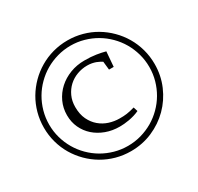

<svg xmlns="http://www.w3.org/2000/svg" viewBox="-153 -878 1108 1076"><g transform="rotate(-30 401.5 -340.0)"><path d="M79.6 -339.8Q79.6 -295.4 91.3 -254.2Q103 -212.9 124 -177Q145 -141.1 174.8 -111.3Q204.6 -81.5 240.5 -60.5Q276.4 -39.6 317.9 -27.8Q359.4 -16.1 403.8 -16.1Q448.2 -16.1 489.5 -27.8Q530.8 -39.6 566.7 -60.5Q602.5 -81.5 632.3 -111.3Q662.1 -141.1 683.1 -177Q704.1 -212.9 715.8 -254.2Q727.5 -295.4 727.5 -339.8Q727.5 -384.3 715.8 -425.8Q704.1 -467.3 683.1 -503.2Q662.1 -539.1 632.3 -568.8Q602.5 -598.6 566.7 -619.6Q530.8 -640.6 489.5 -652.3Q448.2 -664.1 403.8 -664.1Q359.4 -664.1 317.9 -652.3Q276.4 -640.6 240.5 -619.6Q204.6 -598.6 174.8 -568.8Q145 -539.1 124 -503.2Q103 -467.3 91.3 -425.8Q79.6 -384.3 79.6 -339.8ZM45.4 -339.8Q45.4 -389.2 58.1 -435.1Q70.8 -481 94.2 -520.8Q117.7 -560.5 150.4 -593.3Q183.1 -626 222.9 -649.4Q262.7 -672.9 308.3 -685.5Q354 -698.2 403.8 -698.2Q453.1 -698.2 499 -685.5Q544.9 -672.9 584.5 -649.4Q624 -626 656.7 -593.3Q689.5 -560.5 712.9 -520.8Q736.3 -481 749 -435.1Q761.7 -389.2 761.7 -339.8Q761.7 -265.6 733.6 -200.4Q705.6 -135.3 657 -86.7Q608.4 -38.1 543.2 -10Q478 18.1 403.8 18.1Q354.5 18.1 308.6 5.4Q262.7 -7.3 222.9 -30.8Q183.1 -54.2 150.4 -86.9Q117.7 -119.6 94.2 -159.2Q70.8 -198.7 58.1 -244.6Q45.4 -290.5 45.4 -339.8ZM428.7 -521Q395 -521 363.5 -509.3Q332 -497.6 308.1 -475.6Q284.2 -453.6 269.8 -422.4Q255.4 -391.1 255.4 -352.5Q255.4 -305.7 271.7 -271.7Q288.1 -237.8 314.2 -215.8Q340.3 -193.8 373 -183.3Q405.8 -172.9 438.5 -172.9Q451.7 -172.9 463.1 -173.3Q474.6 -173.8 485.8 -175.3Q497.1 -176.8 509.5 -179.7Q522 -182.6 537.6 -187L546.4 -159.2Q530.8 -151.9 513.4 -146.7Q496.1 -141.6 478.8 -138.4Q461.4 -135.3 445.6 -134Q429.7 -132.8 417.5 -132.8Q370.1 -132.8 329.1 -147.9Q288.1 -163.1 257.6 -189.9Q227.1 -216.8 209.7 -254.2Q192.4 -291.5 192.4 -335.9Q192.4 -381.8 210.9 -421.6Q229.5 -461.4 261.7 -490.7Q293.9 -520 337.2 -536.6Q380.4 -553.2 429.7 -553.2Q472.7 -553.2 505.1 -548.1Q537.6 -543 562.5 -536.1L554.7 -439.9H524.4L518.6 -494.1Q512.2 -498 503.7 -502.7Q495.1 -507.3 484.1 -511.5Q473.1 -515.6 459.2 -518.3Q445.3 -521 428.7 -521Z"/></g></svg>

Font: Simonetta
Style: Italic
Weight: 400
Italic angle: -2°
Designer: Gayaneh Bagdasaryan
Foundry: BrownFox
Version: Version 1.001